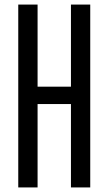

<svg xmlns="http://www.w3.org/2000/svg" viewBox="-20 -820 475 840"><path d="M59.9 0V-800H144.4V-440.8H290.4V-800H374.8V0H290.4V-364.8H144.4V0Z"/></svg>

Font: Big Shoulders Text SC Thin
Style: Regular
Weight: 100
Designer: Patric King
Foundry: XO Type Co
Version: Version 2.002